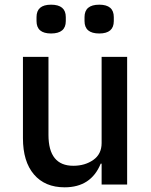

<svg xmlns="http://www.w3.org/2000/svg" viewBox="-20 -788 647 820"><path d="M136 -698V-715Q136 -768 198 -768Q261 -768 261 -715V-698Q261 -645 198 -645Q136 -645 136 -698ZM341 -698V-715Q341 -768 404 -768Q466 -768 466 -715V-698Q466 -645 404 -645Q341 -645 341 -698ZM78 -198V-545H187V-212Q187 -80 293 -80Q343 -80 378.5 -105Q414 -130 414 -177V-545H523V0H414V-89H410Q369 12 256 12Q172 12 125 -43Q78 -98 78 -198Z"/></svg>

Font: IBM Plex Sans JP Medm
Style: Regular
Weight: 500
Designer: Mike Abbink; Paul van der Laan; Pieter van Rosmalen; Wujin Sim; Yejin Wi; Jinhee Kim; Boomi Park; Yona Kim; Kichan Ma
Foundry: Sandoll Inc.
Version: Version 1.002